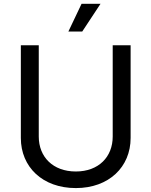

<svg xmlns="http://www.w3.org/2000/svg" viewBox="-20 -962 784 994"><path d="M372.6 11.7C543.9 11.7 656.2 -97.7 656.2 -247.6V-727.5H563.5V-254.9C563.5 -150.4 491.2 -74.2 372.6 -74.2C253.4 -74.2 180.7 -150.4 180.7 -254.9V-727.5H87.9V-247.6C87.9 -97.7 200.2 11.7 372.6 11.7ZM334 -798.8H405.8L500.5 -942.4H402.3Z"/></svg>

Font: Raveo
Style: Regular
Weight: 400
Designer: Jakub Foglar, Rasmus Andersson (Inter)
Foundry: Jakubfoglar.com
Version: Version 1.100;Glyphs 3.2.3 (3260)